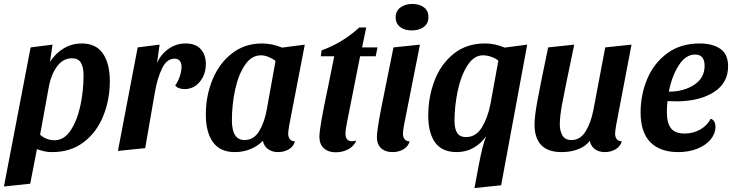

<svg xmlns="http://www.w3.org/2000/svg" viewBox="-36 -750 3706 972"><path d="M378 -530Q450 -530 485 -479Q520 -428 520 -340Q520 -246 487 -163.5Q454 -81 388 -30.5Q322 20 229 20Q207 20 190.5 16.5Q174 13 151 5L117 180L-16 194L119 -510L230 -524L217 -437Q245 -480 286.5 -505Q328 -530 378 -530ZM240 -40Q288 -40 321 -89Q354 -138 370.5 -213.5Q387 -289 387 -369Q387 -410 373.5 -432.5Q360 -455 329 -455Q283 -455 253 -414Q223 -373 212 -315L167 -68Q199 -40 240 -40Z M904 -530Q954 -530 980 -501.5Q1006 -473 1006 -426Q1006 -373 975.5 -336Q945 -299 898 -299Q884 -299 871 -303.5Q858 -308 851 -318Q865 -336 874 -363Q883 -390 883 -412Q883 -431 874 -442Q865 -453 848 -453Q808 -453 784 -403Q760 -353 748 -282L699 0L561 14L661 -510L772 -524L759 -432Q780 -477 818.5 -503.5Q857 -530 904 -530Z M1423 -73Q1423 -56 1431.5 -45.5Q1440 -35 1457 -34Q1450 -8 1426 6Q1402 20 1371 20Q1342 20 1321 5Q1300 -10 1295 -37Q1268 -10 1231.5 5Q1195 20 1153 20Q1078 20 1042 -30.5Q1006 -81 1006 -170Q1006 -266 1040.5 -348.5Q1075 -431 1139.5 -480.5Q1204 -530 1290 -530Q1341 -530 1392 -509L1507 -524L1428 -115Q1423 -85 1423 -73ZM1285 -470Q1237 -470 1204 -421Q1171 -372 1154.5 -296.5Q1138 -221 1138 -141Q1138 -41 1202 -41Q1249 -41 1276 -86Q1303 -131 1314 -193L1359 -442Q1341 -455 1321.5 -462.5Q1302 -470 1285 -470Z M1866 -465H1787L1721 -132Q1713 -92 1713 -74Q1713 -35 1746 -35Q1756 -35 1768 -38Q1755 -9 1726.5 6Q1698 21 1663 21Q1626 21 1603.5 0.5Q1581 -20 1581 -57Q1581 -83 1592 -145Q1603 -207 1615 -263L1627 -321L1656 -465H1588L1592 -495Q1643 -513 1692.5 -543Q1742 -573 1783 -611H1818L1797 -510H1875Z M2133 -664Q2133 -631 2109.5 -613.5Q2086 -596 2048 -596Q2012 -596 1989.5 -613.5Q1967 -631 1967 -662Q1967 -694 1991 -712Q2015 -730 2052 -730Q2088 -730 2110.5 -712.5Q2133 -695 2133 -664ZM2004 -73Q2004 -56 2012.5 -45.5Q2021 -35 2038 -34Q2030 -8 2006 6Q1982 20 1951 20Q1914 20 1893 0Q1872 -20 1872 -56Q1872 -90 1895 -208L1956 -510L2090 -524L2009 -115Q2004 -88 2004 -73Z M2387 90Q2406 -13 2425 -60Q2398 -22 2360 -1Q2322 20 2276 20Q2202 20 2167 -28.5Q2132 -77 2132 -164Q2132 -259 2164 -342.5Q2196 -426 2261 -478Q2326 -530 2419 -530Q2470 -530 2519 -509L2633 -524L2501 188L2366 202ZM2409 -470Q2363 -470 2330 -418Q2297 -366 2281 -289Q2265 -212 2265 -138Q2265 -98 2278.5 -77Q2292 -56 2323 -56Q2374 -56 2404 -106Q2434 -156 2447 -224L2487 -443Q2471 -456 2449.5 -463Q2428 -470 2409 -470Z M3078 -73Q3078 -56 3086.5 -45.5Q3095 -35 3112 -34Q3104 -8 3080 6Q3056 20 3026 20Q2996 20 2975.5 5Q2955 -10 2950 -37Q2927 -8 2889.5 6Q2852 20 2808 20Q2737 20 2703.5 -16Q2670 -52 2670 -119Q2670 -158 2683.5 -233.5Q2697 -309 2739 -510L2871 -524Q2822 -290 2810 -225Q2798 -160 2798 -121Q2798 -87 2811.5 -64Q2825 -41 2857 -41Q2902 -41 2929 -85.5Q2956 -130 2968 -193L3028 -510L3161 -524L3083 -115Q3078 -85 3078 -73Z M3650 -414Q3650 -331 3580 -285Q3510 -239 3396 -237L3343 -238Q3340 -208 3340 -182Q3340 -128 3360.5 -101Q3381 -74 3430 -74Q3473 -74 3508.5 -94Q3544 -114 3562 -149Q3586 -141 3586 -107Q3586 -74 3562 -44.5Q3538 -15 3495 2.5Q3452 20 3397 20Q3306 20 3256.5 -30Q3207 -80 3207 -181Q3207 -270 3240.5 -350Q3274 -430 3341.5 -480Q3409 -530 3506 -530Q3571 -530 3610.5 -503Q3650 -476 3650 -414ZM3350 -286Q3425 -286 3478 -320.5Q3531 -355 3531 -417Q3531 -474 3483 -474Q3435 -474 3400 -419Q3365 -364 3350 -286Z"/></svg>

Font: Sansita Medium Italic
Style: Regular
Weight: 500
Italic angle: -11°
Designer: Pablo Cosgaya
Foundry: Omnibus-Type
Version: Version 1.006